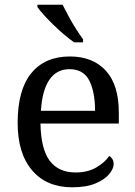

<svg xmlns="http://www.w3.org/2000/svg" viewBox="-20 -786 575 816"><path d="M287 10Q178 10 116.5 -62Q55 -134 55 -264Q55 -404 113 -475Q171 -546 277 -546Q374 -546 429.5 -486Q485 -426 485 -307V-261H152Q154 -152 191.5 -102.5Q229 -53 301 -53Q353 -53 389.5 -74.5Q426 -96 444 -123Q451 -120 457 -111Q463 -102 463 -89Q463 -69 444 -46Q425 -23 386 -6.5Q347 10 287 10ZM384 -315Q384 -395 359.5 -443.5Q335 -492 275 -492Q220 -492 189.5 -446.5Q159 -401 154 -315ZM295 -606Q275 -620 252 -639.5Q229 -659 206.5 -681Q184 -703 166 -723Q148 -743 139 -756V-766H246Q257 -744 271.5 -717Q286 -690 302.5 -664Q319 -638 333 -619V-606Z"/></svg>

Font: Noto Serif Ethiopic
Style: Regular
Weight: 400
Designer: Monotype Design Team
Foundry: Monotype Imaging Inc.
Version: Version 2.102